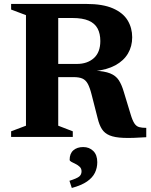

<svg xmlns="http://www.w3.org/2000/svg" viewBox="-20 -696 768 976"><path d="M370.5 -371Q424 -371 457 -400.5Q490 -430 490 -487.5Q490 -525 476 -551.2Q462 -577.5 430.8 -591Q399.5 -604.5 348 -604.5H153L176 -676H418.5Q502.5 -676 554 -653.5Q605.5 -631 628.8 -592.5Q652 -554 652 -506.5Q652 -460.5 630.5 -424Q609 -387.5 566.5 -364.2Q524 -341 460 -334.5V-337Q511 -334.5 539.8 -323Q568.5 -311.5 583.5 -288.8Q598.5 -266 609 -230L644 -115Q653.5 -83 663.5 -68.2Q673.5 -53.5 687.8 -49.8Q702 -46 723.5 -46V1.5Q652.5 6.5 607.8 4.8Q563 3 537.2 -7.8Q511.5 -18.5 498 -39.8Q484.5 -61 476.5 -94.5L446 -214Q437 -250 426.5 -269.5Q416 -289 399.2 -296.5Q382.5 -304 353.5 -304H172L148 -371ZM276 -676V-57L350 -28.5V0H36.5V-28.5L112 -57V-619L36.5 -647.5V-676ZM333 223Q371 211 382.8 201.2Q394.5 191.5 394.5 175Q394.5 161 385.5 152.2Q376.5 143.5 364.2 137.5Q352 131.5 343 126.8Q334 122 334 116.5Q334 84.5 353 68Q372 51.5 403 51.5Q434 51.5 454.2 71.5Q474.5 91.5 474.5 128.5Q474.5 157.5 462.5 182.2Q450.5 207 422.5 226.5Q394.5 246 345 259.5Z"/></svg>

Font: Newsreader 16pt 16pt
Style: Bold
Weight: 700
Version: Version 1.003